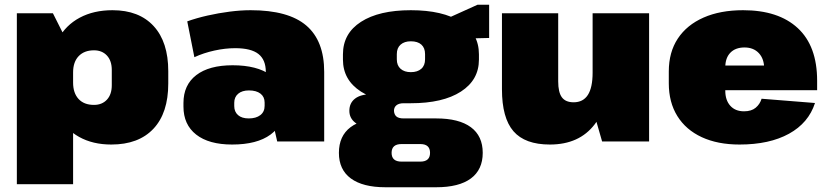

<svg xmlns="http://www.w3.org/2000/svg" viewBox="-20 -596 3494 809"><path d="M449 13Q371 13 313.5 -19Q256 -51 224.5 -110.5Q193 -170 192 -251V-290Q193 -372 225 -431Q257 -490 316 -521.5Q375 -553 454 -553Q566 -553 627.5 -486Q689 -419 689 -296V-244Q689 -120 626.5 -53.5Q564 13 449 13ZM51 -540H203L288 -371V180H51ZM376 -154Q410 -154 430.5 -176Q451 -198 451 -237V-301Q451 -340 430.5 -362Q410 -384 376 -384Q335 -384 311.5 -359.5Q288 -335 288 -291V-248Q288 -204 311 -179Q334 -154 376 -154Z M1100 -211V-293Q1100 -344 1069 -368.5Q1038 -393 971 -393Q929 -393 883.5 -383Q838 -373 799 -355L769 -506Q808 -520 854.5 -530.5Q901 -541 948 -547Q995 -553 1036 -553Q1195 -553 1270.5 -488.5Q1346 -424 1346 -293V0H1148ZM958 13Q860 13 806.5 -29Q753 -71 753 -147V-162Q753 -238 807 -279.5Q861 -321 960 -321Q1063 -321 1120 -280Q1177 -239 1177 -163V-148Q1177 -71 1120 -29Q1063 13 958 13ZM1028 -97Q1059 -97 1077 -111Q1095 -125 1095 -150V-164Q1095 -188 1077.5 -201.5Q1060 -215 1029 -215Q1000 -215 983.5 -201Q967 -187 967 -163V-149Q967 -125 983 -111Q999 -97 1028 -97Z M1711 -161Q1577 -161 1501 -210Q1425 -259 1425 -345V-367Q1425 -455 1501 -504Q1577 -553 1711 -553Q1846 -553 1922 -504Q1998 -455 1998 -367V-345Q1998 -259 1922 -210Q1846 -161 1711 -161ZM1604 193Q1509 193 1458.5 156Q1408 119 1408 48Q1408 -23 1457 -60Q1506 -97 1603 -97H1818Q1914 -97 1964 -60Q2014 -23 2014 48Q2014 119 1964 156Q1914 193 1818 193ZM1751 85Q1792 85 1792 48Q1792 11 1751 11H1672Q1630 11 1630 48Q1630 85 1672 85ZM1544 -59Q1503 -59 1477.5 -78.5Q1452 -98 1452 -129Q1452 -162 1476 -180.5Q1500 -199 1545 -199H1711V-161H1681Q1661 -161 1650.5 -152.5Q1640 -144 1640 -129Q1641 -113 1650.5 -105Q1660 -97 1681 -97H1711V-59ZM1711 -292Q1739 -292 1755 -306Q1771 -320 1771 -346V-368Q1771 -394 1755.5 -408Q1740 -422 1711 -422Q1684 -422 1668 -408Q1652 -394 1652 -368V-346Q1652 -320 1668 -306Q1684 -292 1711 -292ZM1826 -501 1992 -576H2041V-436L1826 -431Z M2332 -253Q2332 -207 2347.5 -186Q2363 -165 2397 -165Q2437 -165 2457 -196Q2477 -227 2477 -290L2551 -377V-319Q2551 -158 2486 -72.5Q2421 13 2297 13Q2192 13 2143.5 -43Q2095 -99 2095 -220V-540H2332ZM2715 0H2517L2477 -139V-540H2715Z M3096 13Q3004 13 2937 -18Q2870 -49 2834 -107Q2798 -165 2798 -245V-295Q2798 -376 2836 -433.5Q2874 -491 2944.5 -522Q3015 -553 3111 -553Q3260 -553 3341.5 -477.5Q3423 -402 3423 -256V-216H2993V-320H3236L3200 -282V-306Q3200 -348 3177.5 -372Q3155 -396 3117 -396Q3079 -396 3057.5 -374Q3036 -352 3036 -312V-214Q3036 -174 3057 -150.5Q3078 -127 3115 -127Q3146 -127 3164 -142Q3182 -157 3189 -180L3414 -162Q3387 -78 3304.5 -32.5Q3222 13 3096 13Z"/></svg>

Font: Pathway Extreme SemiCondensed Black
Style: Regular
Weight: 900
Width: 4
Version: Version 1.001;gftools[0.9.26]